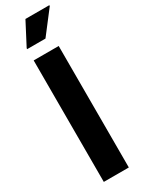

<svg xmlns="http://www.w3.org/2000/svg" viewBox="-248 -986 766 1017"><g transform="rotate(-30 135.0 -477.5)"><path d="M52 0V-743H205V0ZM52 -812V-817L124 -955H270V-950L164 -812Z"/></g></svg>

Font: Saira Semi Condensed
Style: Bold
Weight: 700
Width: 4
Designer: Hector Gatti with collaboration of the Omnibus-Type team
Foundry: Omnibus-Type
Version: Version 1.001; ttfautohint (v1.8)